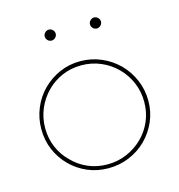

<svg xmlns="http://www.w3.org/2000/svg" viewBox="-85 -595 630 676"><g transform="rotate(-15 230.5 -257.0)"><path d="M369 -51Q342 -24 306 -9Q270 6 230 6Q189 6 154 -9Q119 -24 92.5 -50.5Q66 -77 51 -112Q36 -147 36 -188Q36 -228 51 -264Q66 -300 92.5 -326.5Q119 -353 154 -368.5Q189 -384 230 -384Q270 -384 306 -368.5Q342 -353 368.5 -326.5Q395 -300 410.5 -264Q426 -228 426 -188Q426 -147 410.5 -112Q395 -77 369 -51ZM103 -61Q127 -36 159.5 -22Q192 -8 230 -8Q267 -8 300 -22Q333 -36 358 -60.5Q383 -85 397 -117.5Q411 -150 411 -188Q411 -225 397 -258Q383 -291 358 -316Q333 -341 300 -355Q267 -369 230 -369Q192 -369 159.5 -355Q127 -341 102.5 -316Q78 -291 64 -258Q50 -225 50 -188Q50 -150 64 -117.5Q78 -85 103 -61ZM172 -500Q172 -492 166 -486Q160 -480 152 -480Q144 -480 138 -486Q132 -492 132 -500Q132 -508 138 -514Q144 -520 152 -520Q160 -520 166 -514Q172 -508 172 -500ZM337 -500Q337 -492 331 -486Q325 -480 317 -480Q309 -480 303 -486Q297 -492 297 -500Q297 -508 303 -514Q309 -520 317 -520Q325 -520 331 -514Q337 -508 337 -500Z"/></g></svg>

Font: Josefin Slab Thin
Style: Regular
Weight: 100
Designer: Santiago Orozco
Foundry: Typemade
Version: Version 2.000